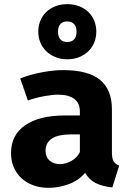

<svg xmlns="http://www.w3.org/2000/svg" viewBox="-20 -886 640 923"><path d="M518 -154Q518 -124 526 -110.5Q534 -97 553 -90L520 15Q472 10 440 -6Q408 -22 389 -55Q358 -18 310 -0.5Q262 17 214 17Q173 17 139.5 4.5Q106 -8 82.5 -30Q59 -52 46 -82.5Q33 -113 33 -150Q33 -237 101 -284Q169 -331 293 -331H364V-350Q364 -391 336.5 -411Q309 -431 258 -431Q234 -431 194 -424Q154 -417 114 -403L77 -509Q129 -529 184.5 -539Q240 -549 282 -549Q404 -549 461 -502Q518 -455 518 -361ZM269 -97Q295 -97 322.5 -112Q350 -127 364 -155V-240H326Q260 -240 229.5 -220Q199 -200 199 -161Q199 -131 218.5 -114Q238 -97 269 -97ZM303 -684Q323 -684 335.5 -696Q348 -708 348 -734Q348 -759 335.5 -771Q323 -783 303 -783Q283 -783 271 -771Q259 -759 259 -734Q259 -708 271 -696Q283 -684 303 -684ZM303 -601Q271 -601 245 -612Q219 -623 201 -641Q183 -659 173.5 -683Q164 -707 164 -734Q164 -761 173.5 -785Q183 -809 201 -827Q219 -845 245 -855.5Q271 -866 303 -866Q336 -866 362 -855.5Q388 -845 406 -827Q424 -809 433.5 -785Q443 -761 443 -734Q443 -707 433.5 -683Q424 -659 406 -641Q388 -623 362 -612Q336 -601 303 -601Z"/></svg>

Font: Qzxlaeiskcpccdgjqmyffctclhy
Style: Regular
Weight: 700
Monospace: yes
Designer: Carrois Corporate & Edenspiekermann
Foundry: Carrois Corporate GbR & Edenspiekermann AG
Version: Version 2.001